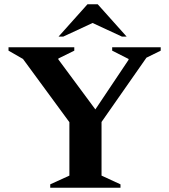

<svg xmlns="http://www.w3.org/2000/svg" viewBox="-20 -882 794 902"><path d="M216 0V-16L306 -57V-308L88 -605L20 -644V-660H329V-644L254 -607V-603L428 -368L584 -601V-605L507 -644V-660H735V-644L668 -611L457 -309V-57L546 -16V0ZM255 -710 391 -862H439L575 -710H553L415 -774L277 -710Z"/></svg>

Font: Spectral SC
Style: Bold
Weight: 700
Designer: Jean-Baptiste Levee
Foundry: Production Type
Version: Version 2.001